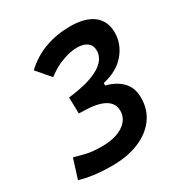

<svg xmlns="http://www.w3.org/2000/svg" viewBox="-166 -829 919 965"><g transform="rotate(-30 293.0 -346.5)"><path d="M208 9.8Q150.9 9.8 104.5 3.4Q58.1 -2.9 23.4 -13.7L58.6 -125.5Q86.9 -117.7 122.6 -108.9Q158.2 -100.1 214.8 -100.1Q290.5 -100.1 336.4 -130.1Q382.3 -160.2 382.3 -210Q382.3 -253.4 343.3 -276.1Q304.2 -298.8 231.4 -300.8L194.8 -301.8L192.4 -396Q309.1 -408.7 370.1 -443.4Q431.2 -478 431.2 -531.2Q431.2 -560.5 410.6 -576.9Q390.1 -593.3 351.1 -593.3Q313 -593.3 266.6 -576.4Q220.2 -559.6 174.3 -524.4L106.9 -603Q163.6 -655.3 230.7 -679.2Q297.9 -703.1 374.5 -703.1Q461.9 -703.1 508.3 -667.2Q554.7 -631.3 554.7 -564Q554.7 -498 509.5 -444.3Q464.4 -390.6 379.9 -371.6V-357.4Q438 -342.8 471.7 -307.4Q505.4 -272 505.4 -213.9Q505.4 -146 468.5 -95.7Q431.6 -45.4 365 -17.8Q298.3 9.8 208 9.8Z"/></g></svg>

Font: Cascadia Code PL SemiBold
Style: Italic
Weight: 600
Italic angle: -10°
Monospace: yes
Designer: Aaron Bell
Foundry: Saja Typeworks
Version: Version 2404.023; ttfautohint (v1.8.4)